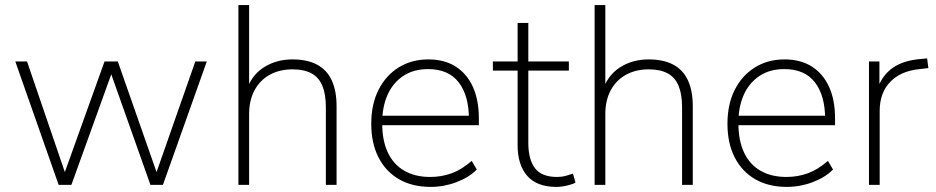

<svg xmlns="http://www.w3.org/2000/svg" viewBox="-20 -725 3670 753"><path d="M210 0 40 -484H86L247 -13H221L390 -484H442L607 -13H581L746 -484H791L619 0H570L401 -477H432L260 0Z M915 0V-705H957V-366H945Q965 -429 1014 -460.5Q1063 -492 1127 -492Q1185 -492 1223.5 -471.5Q1262 -451 1281 -410Q1300 -369 1300 -308V0H1258V-304Q1258 -355 1244.5 -388Q1231 -421 1202 -437Q1173 -453 1127 -453Q1076 -453 1037.5 -431.5Q999 -410 978 -370.5Q957 -331 957 -278V0Z M1669 8Q1597 8 1545 -22Q1493 -52 1464.5 -107.5Q1436 -163 1436 -240Q1436 -316 1464.5 -372.5Q1493 -429 1543.5 -460.5Q1594 -492 1660 -492Q1723 -492 1767 -464Q1811 -436 1834.5 -384.5Q1858 -333 1858 -260V-234H1463V-271H1836L1819 -259Q1819 -350 1779 -402Q1739 -454 1659 -454Q1601 -454 1560.5 -426.5Q1520 -399 1499.5 -352Q1479 -305 1479 -245V-240Q1479 -174 1501 -127Q1523 -80 1565.5 -55.5Q1608 -31 1667 -31Q1712 -31 1751.5 -45.5Q1791 -60 1830 -94L1850 -60Q1819 -29 1770 -10.5Q1721 8 1669 8Z M2162 8Q2086 8 2048 -35Q2010 -78 2010 -156V-448H1913V-484H2010V-635H2052V-484H2211V-448H2052V-165Q2052 -100 2078 -65.5Q2104 -31 2165 -31Q2183 -31 2199.5 -35.5Q2216 -40 2227 -44L2237 -9Q2228 -3 2205 2.5Q2182 8 2162 8Z M2312 0V-705H2354V-366H2342Q2362 -429 2411 -460.5Q2460 -492 2524 -492Q2582 -492 2620.5 -471.5Q2659 -451 2678 -410Q2697 -369 2697 -308V0H2655V-304Q2655 -355 2641.5 -388Q2628 -421 2599 -437Q2570 -453 2524 -453Q2473 -453 2434.5 -431.5Q2396 -410 2375 -370.5Q2354 -331 2354 -278V0Z M3066 8Q2994 8 2942 -22Q2890 -52 2861.5 -107.5Q2833 -163 2833 -240Q2833 -316 2861.5 -372.5Q2890 -429 2940.5 -460.5Q2991 -492 3057 -492Q3120 -492 3164 -464Q3208 -436 3231.5 -384.5Q3255 -333 3255 -260V-234H2860V-271H3233L3216 -259Q3216 -350 3176 -402Q3136 -454 3056 -454Q2998 -454 2957.5 -426.5Q2917 -399 2896.5 -352Q2876 -305 2876 -245V-240Q2876 -174 2898 -127Q2920 -80 2962.5 -55.5Q3005 -31 3064 -31Q3109 -31 3148.5 -45.5Q3188 -60 3227 -94L3247 -60Q3216 -29 3167 -10.5Q3118 8 3066 8Z M3388 0V-484H3429V-371H3419Q3439 -430 3482 -459.5Q3525 -489 3595 -494L3616 -496L3621 -458L3587 -454Q3513 -447 3471.5 -404Q3430 -361 3430 -290V0Z"/></svg>

Font: Nunito Sans 12pt ExtraLight
Style: Regular
Weight: 200
Designer: Vernon Adams
Foundry: Vernon Adams
Version: Version 3.101;gftools[0.9.27]